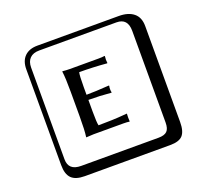

<svg xmlns="http://www.w3.org/2000/svg" viewBox="-158 -939 1415 1335"><g transform="rotate(-20 550.0 -271.0)"><path d="M453.1 -190.9Q453.1 -109.9 459 -87.9Q503.9 -87.9 556.9 -89.8Q609.9 -91.8 640.6 -94.7L670.9 -97.2L671.9 -94.2Q671.9 -91.3 671.4 -81.5Q670.9 -71.8 670.9 -67.9Q670.9 -64 671.4 -54.9Q671.9 -45.9 671.9 -41L670.9 -38.1Q652.8 -41 626 -41H404.8L350.1 -38.1V-41Q356.9 -87.9 356.9 -190.9V-374Q356.9 -475.1 350.1 -523.9L351.1 -526.9Q379.9 -523.9 404.8 -523.9H618.2Q645 -523.9 663.1 -526.9L665 -523.9Q663.1 -503.9 663.1 -498Q663.1 -486.8 665 -475.1L663.1 -472.2Q560.1 -481 459 -481Q453.1 -459 453.1 -374V-315.9Q517.1 -315.9 620.1 -323.2L623 -320.8Q620.1 -311 620.1 -296.9Q620.1 -281.7 623 -272L620.1 -270Q538.1 -277.8 453.1 -277.8ZM249 -717.8Q204.1 -717.8 179.9 -693.8Q155.8 -669.9 155.8 -625V53.2Q155.8 136.2 249 136.2H820.8Q865.7 136.2 884.8 117.2Q903.8 98.1 903.8 53.2V-625Q903.8 -717.8 820.8 -717.8ZM1000 84Q1000 152.8 973.4 182.4Q946.8 211.9 880.9 211.9H249Q181.2 211.9 150.6 181.4Q120.1 150.9 120.1 84V-625Q120.1 -687 154.1 -720.5Q188 -753.9 249 -753.9H851.1Q920.9 -753.9 960.4 -721.9Q1000 -689.9 1000 -625Z"/></g></svg>

Font: Linux Biolinum Keyboard O
Style: Regular
Weight: 700
Designer: Philipp H. Poll
Foundry: Philipp H. Poll
Version: Version 0.6.1